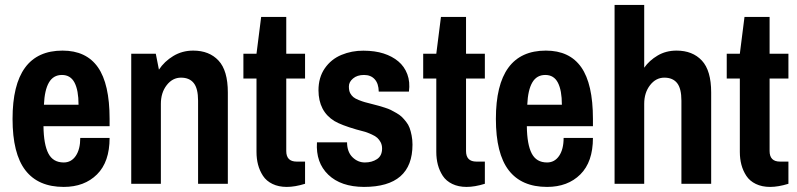

<svg xmlns="http://www.w3.org/2000/svg" viewBox="-20 -738 3200 771"><path d="M231.1 -534.8Q326.2 -534.8 373.2 -467.9Q420.1 -401 420.1 -260.6V-231.1H154.6Q155.5 -158.1 174.2 -121.9Q192.9 -85.6 235.9 -85.6Q266.3 -85.6 284.3 -112.1Q302.3 -138.6 302.3 -184.2H420.1Q420.1 -87.7 369.5 -37.6Q318.9 12.6 235.9 12.6Q133.4 12.6 81.9 -54.3Q30.4 -121.2 30.4 -260.6Q30.4 -534.8 231.1 -534.8ZM156.4 -317.5H295.4Q295.4 -375.3 279.3 -406.2Q263.2 -437 228.7 -437Q194.2 -437 176.6 -406.8Q159 -376.6 156.4 -317.5Z M755.9 -534.8Q820.2 -534.8 857.5 -494.8Q894.9 -454.8 894.9 -366.6V0H775.4V-333.6Q775.4 -382.7 758 -404.4Q740.7 -426.2 706.8 -426.2Q672.9 -426.2 649.4 -396Q626 -365.8 626 -321V0H507V-522.2H605.6L618.2 -458.3Q639.9 -491.3 675.7 -513Q711.6 -534.8 755.9 -534.8Z M1205 -422.7H1129.5V-131.6Q1129.5 -89.1 1171.2 -89.1H1205V0Q1164.2 12.6 1131.6 12.6Q1099 12.6 1074.3 0.7Q1049.5 -11.3 1036.1 -31.9Q1022.6 -52.6 1016.3 -76.5Q1010 -100.3 1010 -128.1V-422.7H957.4V-522.2H1010L1028.7 -669.9H1129.5V-522.2H1205Z M1636.4 -157.3Q1636.4 12.6 1441.4 12.6Q1348.8 12.2 1298.2 -36.5Q1247.6 -85.1 1252.8 -166.4H1373.6Q1374 -127.7 1395.5 -106.6Q1417 -85.6 1445.3 -85.6Q1473.5 -85.6 1493.9 -99Q1514.3 -112.5 1514.3 -141.6Q1514.3 -155.5 1508.7 -166.4Q1503 -177.2 1495.2 -184.4Q1487.4 -191.6 1472.8 -198.1Q1458.3 -204.6 1446.6 -208.5L1410.9 -218.1Q1349.7 -235.9 1322.8 -252Q1259.3 -291.1 1258.9 -375.3Q1258.9 -427 1284.3 -463.7Q1309.7 -500.4 1351.2 -517.6Q1392.7 -534.8 1439.4 -534.5Q1486.1 -534.3 1520.4 -523.2Q1554.7 -512.2 1579.3 -491.7Q1603.8 -471.3 1615.6 -440.1Q1627.3 -408.8 1622.1 -370.1H1500.9Q1500.4 -402.3 1484.8 -419.6Q1469.2 -437 1441.8 -437Q1414.4 -437 1397.7 -422.9Q1381 -408.8 1381 -391Q1381 -373.2 1386.4 -363.6Q1391.8 -354 1398.8 -348.2Q1405.7 -342.3 1420.3 -336.4Q1434.8 -330.6 1445 -327.8Q1455.3 -324.9 1473.3 -320.4Q1491.3 -315.8 1500 -313.4Q1508.7 -311 1524.5 -306Q1540.4 -301 1549.3 -296.5Q1558.2 -291.9 1571.7 -284.3Q1585.1 -276.7 1593.2 -268.9Q1601.2 -261.1 1610.6 -249.3Q1619.9 -237.6 1624.7 -224.6Q1629.5 -211.6 1632.9 -194.2Q1636.4 -176.8 1636.4 -157.3Z M1927 -422.7H1851.4V-131.6Q1851.4 -89.1 1893.1 -89.1H1927V0Q1886.2 12.6 1853.6 12.6Q1821 12.6 1796.3 0.7Q1771.5 -11.3 1758 -31.9Q1744.6 -52.6 1738.3 -76.5Q1732 -100.3 1732 -128.1V-422.7H1679.4V-522.2H1732L1750.7 -669.9H1851.4V-522.2H1927Z M2172 -534.8Q2267.2 -534.8 2314.1 -467.9Q2361 -401 2361 -260.6V-231.1H2095.6Q2096.4 -158.1 2115.1 -121.9Q2133.8 -85.6 2176.8 -85.6Q2207.2 -85.6 2225.2 -112.1Q2243.3 -138.6 2243.3 -184.2H2361Q2361 -87.7 2310.4 -37.6Q2259.8 12.6 2176.8 12.6Q2074.3 12.6 2022.8 -54.3Q1971.3 -121.2 1971.3 -260.6Q1971.3 -534.8 2172 -534.8ZM2097.3 -317.5H2236.3Q2236.3 -375.3 2220.2 -406.2Q2204.2 -437 2169.6 -437Q2135.1 -437 2117.5 -406.8Q2099.9 -376.6 2097.3 -317.5Z M2696.8 -534.8Q2761.1 -534.8 2798.4 -494.8Q2835.8 -454.8 2835.8 -366.6V0H2716.3V-333.6Q2716.3 -382.7 2699 -404.4Q2681.6 -426.2 2647.7 -426.2Q2613.8 -426.2 2590.4 -396Q2566.9 -365.8 2566.9 -321V0H2447.9V-718.1H2566.9V-466.1Q2587.3 -495.2 2620.8 -515Q2654.2 -534.8 2696.8 -534.8Z M3146 -422.7H3070.4V-131.6Q3070.4 -89.1 3112.1 -89.1H3146V0Q3105.1 12.6 3072.5 12.6Q3040 12.6 3015.2 0.7Q2990.4 -11.3 2977 -31.9Q2963.5 -52.6 2957.2 -76.5Q2950.9 -100.3 2950.9 -128.1V-422.7H2898.3V-522.2H2950.9L2969.6 -669.9H3070.4V-522.2H3146Z"/></svg>

Font: Puralecka Narrow
Style: Bold
Weight: 700
Designer: Hector Gatti, Marcela Romero, Pablo Cosgaya and Nicolas Silva
Version: Version 1.004;PS 001.004;hotconv 1.0.70;makeotf.lib2.5.58329